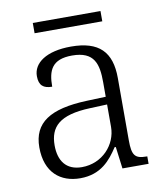

<svg xmlns="http://www.w3.org/2000/svg" viewBox="-78 -735 698 810"><g transform="rotate(-10 271.0 -330.0)"><path d="M117 -626H407V-670H117ZM201 10C291 10 333 -44 366 -94H371L383 0H495V-32H491C442 -32 430 -48 430 -112V-379C430 -491 378 -544 258 -544C152 -544 95 -502 95 -446C95 -406 114 -391 151 -391C151 -460 169 -506 256 -506C352 -506 366 -450 366 -372V-310L283 -307C127 -301 53 -254 53 -148C53 -40 117 10 201 10ZM216 -35C148 -35 118 -80 118 -145C118 -224 160 -269 292 -274L366 -277V-181C366 -105 304 -35 216 -35Z"/></g></svg>

Font: Noto Serif Tamil Light
Style: Italic
Weight: 300
Italic angle: -12°
Designer: Indian Type Foundry, Tom Grace, and the Monotype Design Team
Foundry: Monotype Imaging Inc.
Version: Version 2.003